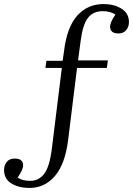

<svg xmlns="http://www.w3.org/2000/svg" viewBox="-111 -744 657 947"><path d="M34 183Q-18 183 -54.5 161Q-91 139 -91 94Q-91 71 -77.5 54.5Q-64 38 -38 38Q3 38 3 72Q3 92 -24 132Q0 148 37 148Q80 148 106 114.5Q132 81 143 3L194 -409H113L118 -444H198L205 -493Q219 -610 270 -667Q321 -724 400 -724Q452 -724 488.5 -701Q525 -678 525 -635Q525 -612 511.5 -595.5Q498 -579 473 -579Q432 -579 432 -613Q432 -623 438 -637Q444 -651 458 -672Q447 -680 431 -684.5Q415 -689 397 -689Q348 -689 322.5 -655.5Q297 -622 287 -544L274 -446H421L416 -409H269L225 -53Q210 66 159.5 124.5Q109 183 34 183Z"/></svg>

Font: Literata 36pt Light
Style: Regular
Weight: 300
Designer: Latin by Veronika Burian and Jose Scaglione. Greek by Irene Vlachou. Cyrillic by Vera Evstafieva.
Foundry: TypeTogether
Version: Version 3.002